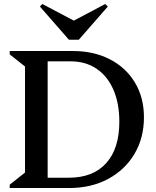

<svg xmlns="http://www.w3.org/2000/svg" viewBox="-20 -947 788 967"><path d="M29 0V-17L106 -78V-612L29 -673V-690H348Q453 -690 534 -648Q615 -606 660 -530.5Q705 -455 705 -356Q705 -252 657 -171.5Q609 -91 524 -45.5Q439 0 328 0ZM336 -638H220V-52H327Q449 -52 515 -125.5Q581 -199 581 -334Q581 -427 551 -495.5Q521 -564 466 -601Q411 -638 336 -638ZM193 -927 352 -843 510 -927 523 -914 377 -747H327L181 -914Z"/></svg>

Font: Platypi
Style: Regular
Weight: 400
Designer: David Sargent
Foundry: Bolt Cutter Type
Version: Version 1.200; ttfautohint (v1.8.4.7-5d5b)